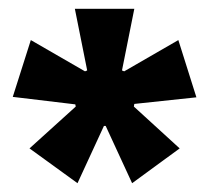

<svg xmlns="http://www.w3.org/2000/svg" viewBox="-20 -721 475 436"><path d="M156 -305 47 -384 152 -479 151 -484 9 -501 50 -630 173 -559 178 -561 150 -701H285L257 -561L262 -559L385 -630L426 -500L285 -485L284 -479L388 -384L280 -305L220 -435H216Z"/></svg>

Font: Bricolage Grotesque 72pt
Style: Bold
Weight: 700
Designer: Mathieu Triay
Foundry: Atelier Triay
Version: Version 1.001;gftools[0.9.33.dev8+g029e19f]